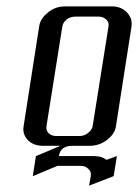

<svg xmlns="http://www.w3.org/2000/svg" viewBox="-20 -458 434 603"><path d="M53.2 -52.7Q53.2 -55.2 54.2 -62L103 -375Q106.4 -399.9 130.9 -418.9Q153.3 -438 186 -438H331.1Q360.4 -438 378.9 -418.9Q393.6 -403.3 393.6 -383.8Q393.6 -377.9 393.1 -375L344.2 -62Q340.8 -37.1 315.4 -18.1Q291.5 0 261.2 0H206.1Q189 0 178.2 7.8Q167.5 15.6 165 32.2H274.9Q298.8 32.2 314.9 43.9L347.2 32.2L336.9 95.2L259.8 125L265.1 95.2Q267.6 81.1 256.8 71.8Q248 63 233.9 63H160.2L83 95.2L92.8 32.2L169.9 0H116.2Q85 0 67.4 -18.1Q53.2 -33.2 53.2 -52.7ZM126 -62Q124 -48.3 132.8 -39.6Q141.6 -30.8 157.2 -30.8H230Q244.1 -30.8 255.9 -40Q268.1 -48.3 271 -62L320.8 -375Q323.2 -388.2 313.5 -397Q304.2 -405.8 289.1 -405.8H216.8Q201.2 -405.8 189.5 -397Q178.2 -388.2 175.8 -375Z"/></svg>

Font: Hhenum
Style: Italic
Weight: 400
Designer: T. Christopher White
Version: Version 1.0